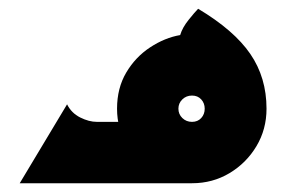

<svg xmlns="http://www.w3.org/2000/svg" viewBox="-20 -418 653 438"><path d="M25 0 133 -180Q143 -160 163 -150Q183 -140 201 -140H358L418 0ZM418.3 0Q371.5 0 332.8 -23Q294 -46 270.5 -84.9Q247 -123.8 247 -170Q247 -217 268 -252.5Q289 -288 322.5 -310Q356 -332 391 -338Q396 -355 410.5 -373Q425 -391 432 -398Q514 -349 551 -295Q588 -241 588 -170Q588 -123 565 -84.5Q542 -46 503.5 -23Q465 0 418.3 0ZM418 -140Q431 -140 439 -148.7Q447 -157.4 447 -170Q447 -182.6 439 -191.3Q431 -200 418 -200Q405 -200 396 -191.3Q387 -182.6 387 -170Q387 -157.4 396 -148.7Q405 -140 418 -140Z"/></svg>

Font: Reem Kufi
Style: Regular
Weight: 400
Designer: Khaled Hosny
Version: Version 1.6